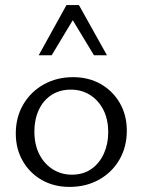

<svg xmlns="http://www.w3.org/2000/svg" viewBox="-20 -726 559 754"><path d="M253 8Q192 8 144.5 -19Q97 -46 69.5 -93.5Q42 -141 42 -202Q42 -266 71.5 -316Q101 -366 152 -394.5Q203 -423 267 -423Q328 -423 375.5 -396Q423 -369 450.5 -321.5Q478 -274 478 -213Q478 -149 449 -99Q420 -49 369 -20.5Q318 8 253 8ZM262 -40Q307 -40 339 -62.5Q371 -85 388 -123Q405 -161 405 -206Q405 -258 385.5 -295.5Q366 -333 333 -353.5Q300 -374 258 -374Q214 -374 181.5 -352.5Q149 -331 132 -293.5Q115 -256 115 -210Q115 -158 134.5 -120Q154 -82 187.5 -61Q221 -40 262 -40ZM349 -509 254 -666 241 -706H290L400 -509ZM132 -509 241 -706H290L278 -667L183 -509Z"/></svg>

Font: Ysabeau Office
Style: Regular
Weight: 400
Designer: Christian Thalmann (Catharsis Fonts)
Version: Version 2.001;gftools[0.9.30]; featfreeze: tnum,lnum,ss02